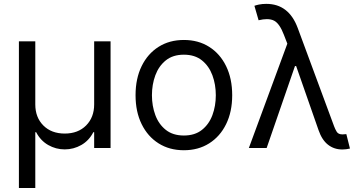

<svg xmlns="http://www.w3.org/2000/svg" viewBox="-20 -757 1844 982"><path d="M160.5 204.5H76.7V-545.5H160.5V-223Q160.5 -156.6 201.7 -115.2Q242.9 -73.9 311.1 -73.9Q379.3 -73.9 420.5 -115.4Q461.6 -157 461.6 -223V-545.5H545.5V0H461.6V-81H457.4Q435.4 -38 396 -15.4Q356.5 7.1 311.1 7.1Q265.6 7.1 226.4 -15.4Q187.1 -38 164.8 -81H160.5Z M920.5 11.4Q846.6 11.4 791 -23.8Q735.4 -58.9 704.4 -122.2Q673.3 -185.4 673.3 -269.9Q673.3 -355.1 704.4 -418.7Q735.4 -482.2 791 -517.4Q846.6 -552.6 920.5 -552.6Q994.3 -552.6 1049.9 -517.4Q1105.5 -482.2 1136.5 -418.7Q1167.6 -355.1 1167.6 -269.9Q1167.6 -185.4 1136.5 -122.2Q1105.5 -58.9 1049.9 -23.8Q994.3 11.4 920.5 11.4ZM920.5 -63.9Q976.6 -63.9 1012.8 -92.7Q1049 -121.4 1066.4 -168.3Q1083.8 -215.2 1083.8 -269.9Q1083.8 -324.6 1066.4 -371.8Q1049 -419 1012.8 -448.2Q976.6 -477.3 920.5 -477.3Q864.3 -477.3 828.1 -448.2Q791.9 -419 774.5 -371.8Q757.1 -324.6 757.1 -269.9Q757.1 -215.2 774.5 -168.3Q791.9 -121.4 828.1 -92.7Q864.3 -63.9 920.5 -63.9Z M1732.6 7.5H1730.1Q1688.9 7.5 1657.8 -16.7Q1626.8 -40.8 1609.4 -90.9L1494.7 -419H1488.6L1343.8 0H1252.8L1449.6 -533.7L1431.8 -579.5Q1410.2 -636 1382.5 -650.9Q1367.2 -659.1 1344.8 -659.1Q1326.3 -659.1 1302.6 -653.4L1281.2 -727.3Q1287.6 -730.1 1304.3 -733.7Q1321 -737.2 1342.3 -737.2Q1457 -737.2 1502.8 -613.6L1688.9 -110.8Q1693.9 -96.9 1702.1 -83.3Q1710.2 -69.6 1731.5 -69.6Q1735.8 -69.6 1742 -70.3Q1748.2 -71 1751.4 -71L1769.9 2.8Q1749.3 7.5 1732.6 7.5Z"/></svg>

Font: Linik Sans
Style: Regular
Weight: 400
Designer: Rasmus Andersson (font), Marc Monis (original base), Kil Hyung-jin (Pretendard portions), Cristiano Sobral (main changes
Foundry: rsms
Version: Version 3.018;May 31, 2022;FontCreator 14.0.0.2814 64-bit; t